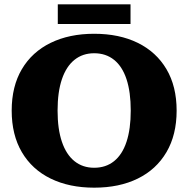

<svg xmlns="http://www.w3.org/2000/svg" viewBox="-20 -852 870 887"><path d="M415 15Q300 15 214 -27Q128 -69 81 -149Q34 -229 34 -341Q34 -453 81 -532.5Q128 -612 214 -654Q300 -696 415 -696Q531 -696 616.5 -654Q702 -612 749 -532.5Q796 -453 796 -341Q796 -229 749 -149Q702 -69 616.5 -27Q531 15 415 15ZM415 -77Q469 -77 507 -107.5Q545 -138 564.5 -197Q584 -256 584 -341Q584 -427 564.5 -486Q545 -545 507 -575.5Q469 -606 415 -606Q362 -606 324 -575.5Q286 -545 266 -486Q246 -427 246 -341Q246 -256 266 -197Q286 -138 324 -107.5Q362 -77 415 -77ZM247 -741V-832H583V-741Z"/></svg>

Font: Montagu Slab
Style: Bold
Weight: 700
Designer: Florian Karsten
Foundry: Florian Karsten
Version: Version 1.000